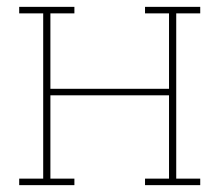

<svg xmlns="http://www.w3.org/2000/svg" viewBox="-20 -540 640 560"><path d="M197 0H36V-19H106V-501H36V-520H197V-501H127V-281H473V-501H403V-520H564V-501H494V-19H564V0H403V-19H473V-262H127V-19H197Z"/></svg>

Font: Iosevka HT Thin Extended
Style: Regular
Weight: 100
Width: 7
Monospace: yes
Designer: Belleve Invis
Foundry: Belleve Invis
Version: Version 32.3.0; ttfautohint (v1.8.4)